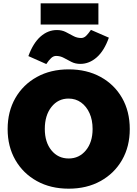

<svg xmlns="http://www.w3.org/2000/svg" viewBox="-20 -1121 828 1157"><path d="M394 16Q285 16 202 -30Q119 -76 72.5 -157Q26 -238 26 -343Q26 -449 72.5 -530Q119 -611 202 -657Q285 -703 394 -703Q503 -703 586 -657.5Q669 -612 715.5 -531Q762 -450 762 -343Q762 -238 715.5 -157Q669 -76 586 -30Q503 16 394 16ZM394 -166Q457 -166 497.5 -215Q538 -264 538 -344Q538 -398 519.5 -439Q501 -480 468.5 -503.5Q436 -527 393 -527Q330 -527 290 -476.5Q250 -426 250 -344Q250 -264 290 -215Q330 -166 394 -166ZM259 -735 151 -783Q180 -862 224.5 -901Q269 -940 323 -940Q353 -940 376.5 -928Q400 -916 422 -904Q444 -892 469 -892Q486 -892 499.5 -905.5Q513 -919 528 -941L636 -894Q608 -815 563 -775.5Q518 -736 464 -736Q434 -736 410.5 -748Q387 -760 365 -772Q343 -784 318 -784Q302 -784 288 -771Q274 -758 259 -735ZM225 -973V-1101H573V-973Z"/></svg>

Font: Paytone One
Style: Regular
Weight: 400
Designer: Vernon Adams
Foundry: Vernon Adams
Version: Version 1.002; ttfautohint (v1.8.4.7-5d5b);gftools[0.9.23]